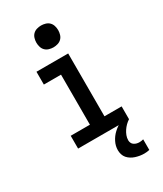

<svg xmlns="http://www.w3.org/2000/svg" viewBox="-236 -832 972 1143"><g transform="rotate(-30 250.0 -261.0)"><path d="M75 0V-88H207V-432H89V-520H307V-88H425V0ZM402 223Q387 223 372 220.5Q357 218 343 213.5Q329 209 316 201Q303 193 293.5 182Q284 171 279.5 156.5Q275 142 275 127Q275 98 288.5 71Q302 44 323.5 24Q345 4 371 -10Q397 -24 425 -32V0Q411 9 399.5 20.5Q388 32 379 45.5Q370 59 364 74.5Q358 90 358 107Q358 116 362 125Q366 134 374 139.5Q382 145 391.5 147.5Q401 150 410 150Q417 150 424 149Q431 148 438 146V219Q429 221 420 222Q411 223 402 223ZM250 -595Q235 -595 220 -599.5Q205 -604 194.5 -614.5Q184 -625 179.5 -640Q175 -655 175 -670Q175 -685 179.5 -700Q184 -715 194.5 -725.5Q205 -736 220 -740.5Q235 -745 250 -745Q265 -745 280 -740.5Q295 -736 305.5 -725.5Q316 -715 320.5 -700Q325 -685 325 -670Q325 -655 320.5 -640Q316 -625 305.5 -614.5Q295 -604 280 -599.5Q265 -595 250 -595Z"/></g></svg>

Font: Iosevka Curly Semibold
Style: Regular
Weight: 600
Monospace: yes
Designer: Belleve Invis
Foundry: Belleve Invis
Version: Version 22.1.2; ttfautohint (v1.8.4)